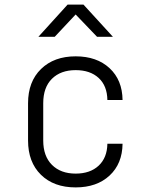

<svg xmlns="http://www.w3.org/2000/svg" viewBox="-20 -805 640 835"><path d="M309 10Q214 10 158 -45Q102 -100 102 -194V-356Q102 -450 158.5 -505Q215 -560 309 -560Q401 -560 456.5 -508.5Q512 -457 513 -370H447Q446 -432 409 -466Q372 -500 309 -500Q244 -500 206 -462.5Q168 -425 168 -356V-194Q168 -126 206 -88Q244 -50 309 -50Q372 -50 409 -84.5Q446 -119 447 -180H513Q512 -93 456.5 -41.5Q401 10 309 10ZM147 -645 274 -785H343L471 -645H402L309 -742L218 -645Z"/></svg>

Font: JetBrains Mono NL ExtraLight
Style: Regular
Weight: 200
Designer: Philipp Nurullin, Konstantin Bulenkov
Foundry: JetBrains
Version: Version 2.304; ttfautohint (v1.8.4.7-5d5b)